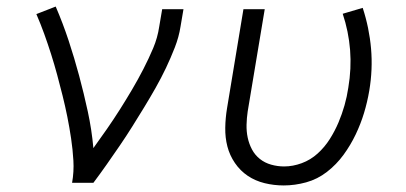

<svg xmlns="http://www.w3.org/2000/svg" viewBox="-20 -558 1240 586"><path d="M200 0Q206 -34 204 -68Q202 -102 197 -135.5Q192 -169 185.5 -201.5Q179 -234 171 -266Q163 -298 154.5 -329.5Q146 -361 136 -392.5Q126 -424 115 -454.5Q104 -485 91 -515L150 -538Q172 -487 189.5 -434Q207 -381 221.5 -327Q236 -273 248 -217.5Q260 -162 265 -106Q286 -135 306.5 -164.5Q327 -194 346 -224Q365 -254 383 -284.5Q401 -315 417.5 -347Q434 -379 447.5 -411Q461 -443 466 -477L475 -530H540L531 -477Q526 -445 513.5 -413Q501 -381 486.5 -350.5Q472 -320 455 -290Q438 -260 420 -230.5Q402 -201 383.5 -171.5Q365 -142 345.5 -113.5Q326 -85 306 -56.5Q286 -28 265 0Z M846 8Q816 8 787.5 1Q759 -6 736 -21.5Q713 -37 697 -60.5Q681 -84 674 -111Q667 -138 667.5 -168Q668 -198 673 -228L723 -530H788L736 -218Q733 -198 732.5 -177.5Q732 -157 736 -138Q740 -119 749 -102Q758 -85 773 -73Q788 -61 807.5 -55.5Q827 -50 847 -50Q874 -50 901 -60Q928 -70 949.5 -89.5Q971 -109 986.5 -133.5Q1002 -158 1013 -184Q1024 -210 1031.5 -236.5Q1039 -263 1043 -290Q1053 -349 1048.5 -405.5Q1044 -462 1026 -516L1087 -534Q1107 -473 1112.5 -409.5Q1118 -346 1107 -281Q1101 -246 1091 -213Q1081 -180 1065.5 -147.5Q1050 -115 1028.5 -85.5Q1007 -56 978 -33.5Q949 -11 914.5 -1.5Q880 8 846 8Z"/></svg>

Font: Iosevka Curly LtExObl
Style: Regular
Weight: 300
Width: 7
Italic angle: -9°
Monospace: yes
Designer: Belleve Invis
Foundry: Belleve Invis
Version: Version 11.1.0; ttfautohint (v1.8.3)